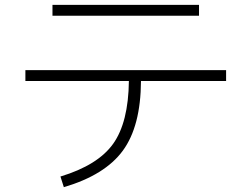

<svg xmlns="http://www.w3.org/2000/svg" viewBox="-20 -738 1040 794"><path d="M197 -673V-718H803V-673ZM85 -448H915V-403H563Q562 -216 488 -115Q414 -14 244 36L230 -8Q385 -55 448 -143.5Q511 -232 513 -403H85Z"/></svg>

Font: M PLUS 1p Light
Style: Regular
Weight: 300
Version: Version 1.061